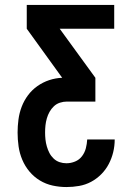

<svg xmlns="http://www.w3.org/2000/svg" viewBox="-20 -755 540 775"><path d="M248 0Q220 0 192.5 -6Q165 -12 141 -26.5Q117 -41 99 -62.5Q81 -84 70 -110Q59 -136 55 -164Q51 -192 51 -220Q51 -246 54.5 -272.5Q58 -299 67.5 -324Q77 -349 93 -370.5Q109 -392 131 -407.5Q153 -423 178.5 -431.5Q204 -440 231 -441L88 -639V-735H441V-639H221L365 -441V-345H250Q236 -345 222 -340.5Q208 -336 197.5 -326Q187 -316 180 -303.5Q173 -291 169 -277Q165 -263 163.5 -249Q162 -235 162 -220Q162 -206 163.5 -192Q165 -178 169 -164Q173 -150 179.5 -137.5Q186 -125 196.5 -115Q207 -105 220.5 -100.5Q234 -96 248 -96Q266 -96 283 -103Q300 -110 311 -124.5Q322 -139 326.5 -156.5Q331 -174 332 -192H443Q443 -166 437 -141Q431 -116 419 -93Q407 -70 388.5 -51.5Q370 -33 347.5 -21Q325 -9 299.5 -4.5Q274 0 248 0Z"/></svg>

Font: Iosevka SS18
Style: Bold
Weight: 700
Monospace: yes
Designer: Belleve Invis
Foundry: Belleve Invis
Version: Version 25.1.1; ttfautohint (v1.8.4)